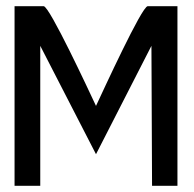

<svg xmlns="http://www.w3.org/2000/svg" viewBox="-20 -600 627 620"><path d="M27 0H110V-452L290 -102L469 -452L471 0H553V-580H457C438 -580 314 -309 290 -258C267 -307 140 -580 121 -580H27Z"/></svg>

Font: Charger Pro
Style: BdNar
Weight: 700
Designer: Jasper
Foundry: Cannot Into Space Fonts
Version: Version 1.09